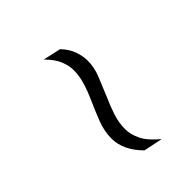

<svg xmlns="http://www.w3.org/2000/svg" viewBox="24 -651 601 601"><g transform="rotate(45 325.0 -350.0)"><path d="M453 -290Q421 -290 389.5 -302Q358 -314 327 -328Q296 -342 269.5 -350Q243 -358 218 -358Q198 -358 175.5 -349Q153 -340 128 -315L141 -374Q162 -394 184.5 -402Q207 -410 228 -410Q257 -410 287 -398Q317 -386 350 -372Q379 -359 406.5 -350Q434 -341 462 -341Q485 -341 510.5 -353Q536 -365 565 -400L552 -337Q528 -313 503 -301.5Q478 -290 453 -290Z"/></g></svg>

Font: REM ExtraLight
Style: Italic
Weight: 250
Italic angle: -11°
Designer: Octavio Pardo
Foundry: Ashler Design
Version: Version 1.005;gftools[0.9.28]